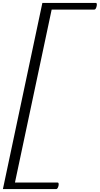

<svg xmlns="http://www.w3.org/2000/svg" viewBox="-22 -906 687 1323"><path d="M-2 397 270 -886H638Q644 -886 645 -879Q646 -872 644 -864Q642 -854 638 -847Q634 -840 628 -840H334L81 352H375Q381 352 382 359Q383 366 381 375Q379 383 375 390Q371 397 365 397Z"/></svg>

Font: Sedan
Style: Italic
Weight: 400
Italic angle: -13.8°
Designer: Sebastian Salazar
Foundry: Sebastian Salazar
Version: Version 1.100; ttfautohint (v1.8.4.7-5d5b)